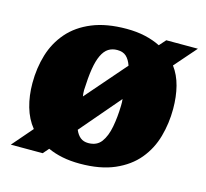

<svg xmlns="http://www.w3.org/2000/svg" viewBox="-85 -628 791 739"><g transform="rotate(15 310.5 -258.0)"><path d="M17 14 87 -67Q61 -99 48.5 -142.5Q36 -186 36 -237Q36 -297 52 -350Q68 -403 103.5 -444Q139 -485 196 -508.5Q253 -532 333 -532Q373 -532 406.5 -524.5Q440 -517 468 -503L491 -529H617L541 -442Q564 -411 574.5 -370Q585 -329 585 -280Q585 -223 570 -169.5Q555 -116 520.5 -74.5Q486 -33 429.5 -8.5Q373 16 292 16Q254 16 222 9.5Q190 3 164 -9L144 14ZM303 -69Q337 -69 354.5 -92.5Q372 -116 379.5 -155.5Q387 -195 388 -241Q388 -248 388 -254.5Q388 -261 387 -267L251 -108Q259 -89 271.5 -79Q284 -69 303 -69ZM237 -237 376 -397Q368 -420 355 -432Q342 -444 319 -444Q299 -444 284 -434.5Q269 -425 258.5 -403Q248 -381 242.5 -346.5Q237 -312 235 -262Q235 -255 235.5 -249Q236 -243 237 -237Z"/></g></svg>

Font: Literata ExtraBold
Style: Italic
Weight: 800
Italic angle: -2°
Designer: Latin by Veronika Burian and Jose Scaglione. Greek by Irene Vlachou. Cyrillic by Vera Evstafieva
Foundry: TypeTogether
Version: Version 3.002